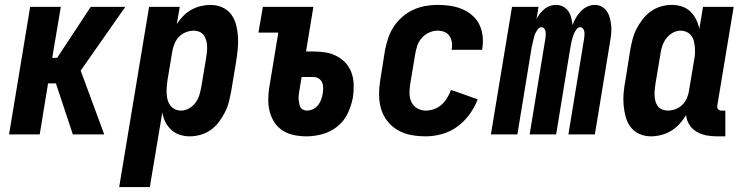

<svg xmlns="http://www.w3.org/2000/svg" viewBox="-20 -548 3040 783"><path d="M17 0 103 -520H228L193 -312H213L350 -520H491L309 -260L405 0H277L208 -208H176L142 0Z M466 215 588 -520H713L701 -450Q712 -467 727 -482.5Q742 -498 760 -508Q778 -518 798.5 -523Q819 -528 838 -528Q864 -528 886.5 -518Q909 -508 923 -489Q937 -470 943 -446.5Q949 -423 950.5 -398Q952 -373 949.5 -347.5Q947 -322 943 -297L923 -177Q919 -155 913.5 -133Q908 -111 897.5 -90.5Q887 -70 873 -51Q859 -32 840 -18.5Q821 -5 798.5 1.5Q776 8 754 8Q732 8 712.5 1.5Q693 -5 678 -19Q663 -33 654 -51.5Q645 -70 642 -90L591 215ZM719 -97Q735 -97 751 -106Q767 -115 777.5 -129.5Q788 -144 793 -160.5Q798 -177 801 -194L821 -314Q823 -326 824 -338Q825 -350 824.5 -362Q824 -374 820.5 -385Q817 -396 810.5 -405Q804 -414 793 -418.5Q782 -423 770 -423Q755 -423 739 -417Q723 -411 711 -399Q699 -387 692.5 -371.5Q686 -356 683 -341L663 -221Q661 -207 660 -193.5Q659 -180 659.5 -167Q660 -154 663.5 -141Q667 -128 674.5 -118Q682 -108 693.5 -102.5Q705 -97 719 -97Z M1230 8Q1204 8 1179.5 3Q1155 -2 1134.5 -14.5Q1114 -27 1100.5 -47Q1087 -67 1080.5 -90.5Q1074 -114 1074 -139.5Q1074 -165 1078 -191L1115 -415H1034L1052 -520H1258L1228 -338H1259Q1284 -338 1308.5 -334Q1333 -330 1354.5 -318.5Q1376 -307 1391.5 -289Q1407 -271 1414.5 -248.5Q1422 -226 1422.5 -200.5Q1423 -175 1419 -150Q1413 -117 1398 -85.5Q1383 -54 1355.5 -32Q1328 -10 1295 -1Q1262 8 1230 8ZM1232 -97Q1244 -97 1256.5 -103Q1269 -109 1277 -119Q1285 -129 1289.5 -141.5Q1294 -154 1296 -166Q1298 -178 1298 -190Q1298 -202 1293.5 -212Q1289 -222 1279.5 -228Q1270 -234 1258 -234H1210L1200 -173Q1199 -165 1198 -157Q1197 -149 1198 -141Q1199 -133 1200.5 -125Q1202 -117 1205.5 -110.5Q1209 -104 1216.5 -100.5Q1224 -97 1232 -97Z M1716 8Q1685 8 1656 2.5Q1627 -3 1602 -17.5Q1577 -32 1559.5 -54.5Q1542 -77 1534 -104.5Q1526 -132 1526 -162.5Q1526 -193 1531 -223L1550 -343Q1555 -368 1563 -392.5Q1571 -417 1585.5 -439Q1600 -461 1620.5 -479Q1641 -497 1665 -508Q1689 -519 1714 -523.5Q1739 -528 1764 -528Q1790 -528 1815 -524.5Q1840 -521 1863 -511.5Q1886 -502 1904.5 -486.5Q1923 -471 1934 -449.5Q1945 -428 1948 -402.5Q1951 -377 1947 -351L1946 -345H1822V-348Q1825 -362 1822.5 -376.5Q1820 -391 1812.5 -402Q1805 -413 1792 -418Q1779 -423 1764 -423Q1747 -423 1729.5 -415Q1712 -407 1699.5 -392.5Q1687 -378 1681.5 -361Q1676 -344 1673 -326L1653 -206Q1650 -187 1650 -168Q1650 -149 1657.5 -132.5Q1665 -116 1681 -106.5Q1697 -97 1716 -97Q1733 -97 1750 -103Q1767 -109 1780.5 -121Q1794 -133 1803.5 -148.5Q1813 -164 1819 -181L1835 -176L1928 -143Q1916 -111 1895 -82Q1874 -53 1845.5 -32Q1817 -11 1783 -1.5Q1749 8 1716 8Z M1982 0 2068 -520H2176L2168 -470Q2174 -482 2182 -492.5Q2190 -503 2200.5 -511.5Q2211 -520 2223 -524Q2235 -528 2248 -528Q2263 -528 2276.5 -521Q2290 -514 2298 -502Q2306 -490 2309.5 -475.5Q2313 -461 2315 -446Q2320 -461 2328.5 -475.5Q2337 -490 2348.5 -502Q2360 -514 2375 -521Q2390 -528 2406 -528Q2422 -528 2435.5 -520Q2449 -512 2457 -498.5Q2465 -485 2468.5 -469.5Q2472 -454 2473 -438Q2474 -422 2472 -405Q2470 -388 2467 -372L2406 0H2298L2362 -390Q2363 -397 2363.5 -404.5Q2364 -412 2363 -419Q2362 -426 2357.5 -431.5Q2353 -437 2346 -437Q2338 -437 2332.5 -430Q2327 -423 2323 -415.5Q2319 -408 2317 -400.5Q2315 -393 2312.5 -385Q2310 -377 2309 -369.5Q2308 -362 2306 -354L2248 0H2140L2204 -390Q2205 -397 2205.5 -404.5Q2206 -412 2205 -419Q2204 -426 2199.5 -431.5Q2195 -437 2188 -437Q2180 -437 2174.5 -430Q2169 -423 2165 -415.5Q2161 -408 2159 -400.5Q2157 -393 2155 -385Q2153 -377 2151.5 -369.5Q2150 -362 2148 -354L2090 0Z M2635 8Q2609 8 2587 -2Q2565 -12 2551 -31Q2537 -50 2531 -73.5Q2525 -97 2523 -122Q2521 -147 2523.5 -172.5Q2526 -198 2531 -223L2550 -343Q2554 -365 2559.5 -387Q2565 -409 2575.5 -429.5Q2586 -450 2600.5 -469Q2615 -488 2634 -501.5Q2653 -515 2675 -521.5Q2697 -528 2719 -528Q2741 -528 2761 -521.5Q2781 -515 2795.5 -501Q2810 -487 2819 -468.5Q2828 -450 2832 -430L2847 -520H2972L2905 -116Q2904 -108 2909 -102.5Q2914 -97 2921 -97H2938V8H2903Q2881 8 2860 4Q2839 0 2820.5 -11Q2802 -22 2791 -39.5Q2780 -57 2778 -79Q2767 -60 2751.5 -43Q2736 -26 2717 -14.5Q2698 -3 2676.5 2.5Q2655 8 2635 8ZM2704 -97Q2719 -97 2735 -103Q2751 -109 2763 -121Q2775 -133 2781.5 -148.5Q2788 -164 2790 -179L2810 -299Q2813 -313 2814 -326.5Q2815 -340 2814 -353Q2813 -366 2810 -379Q2807 -392 2799.5 -402Q2792 -412 2780.5 -417.5Q2769 -423 2755 -423Q2739 -423 2723 -414Q2707 -405 2696.5 -390.5Q2686 -376 2680.5 -359.5Q2675 -343 2673 -326L2653 -206Q2651 -194 2650 -182Q2649 -170 2649.5 -158Q2650 -146 2653 -135Q2656 -124 2662.5 -115Q2669 -106 2680.5 -101.5Q2692 -97 2704 -97Z"/></svg>

Font: Iosevka Curly Extrabold
Style: Italic
Weight: 800
Italic angle: -9°
Monospace: yes
Designer: Belleve Invis
Foundry: Belleve Invis
Version: Version 22.1.2; ttfautohint (v1.8.4)